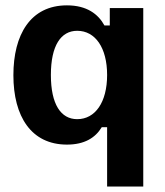

<svg xmlns="http://www.w3.org/2000/svg" viewBox="-20 -530 615 717"><path d="M515 166.7V-500H390V-435H370C346.7 -477.5 304.2 -510 230 -510C93.3 -510 30 -400 30 -249.2C30 -95 96.7 10 230 10C295 10 335.8 -15 360 -55H380V166.7ZM268.3 -85C207.5 -85 170 -140 170 -250C170 -360 207.5 -415 268.3 -415C335.8 -415 380 -351.7 380 -250C380 -148.3 335.8 -85 268.3 -85Z"/></svg>

Font: Familjen Grotesk
Style: Bold
Weight: 700
Designer: Anders Wikstroem, Jonas Baeckman, Matilda Gysing, Kristian Moeller
Foundry: Familjen STHLM AB
Version: Version 2.000